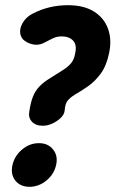

<svg xmlns="http://www.w3.org/2000/svg" viewBox="-20 -703 445 739"><path d="M145 -219Q117 -219 102.5 -235Q88 -251 93 -275Q98 -309 107 -331.5Q116 -354 132 -370.5Q148 -387 171 -401Q201 -420 221 -432.5Q241 -445 253 -459Q265 -473 269 -496Q277 -530 261.5 -546.5Q246 -563 217 -563Q199 -563 182.5 -555Q166 -547 149 -538Q128 -527 105 -532.5Q82 -538 68 -552Q56 -567 57.5 -585.5Q59 -604 72 -622Q85 -640 105 -650Q167 -683 242 -683Q302 -683 341 -659Q380 -635 395.5 -593Q411 -551 400 -499Q390 -450 368 -420Q346 -390 319.5 -371.5Q293 -353 267 -338Q251 -328 241 -316.5Q231 -305 229 -279Q228 -263 214 -249.5Q200 -236 181.5 -227.5Q163 -219 145 -219ZM94 16Q58 16 39 -8Q20 -32 28 -68Q36 -103 65 -127.5Q94 -152 130 -152Q165 -152 184.5 -127.5Q204 -103 196 -68Q188 -32 158.5 -8Q129 16 94 16Z"/></svg>

Font: Winky Sans SemiBold
Style: Italic
Weight: 600
Italic angle: -8.97852°
Designer: Simon Atzbach
Foundry: typofactur
Version: Version 1.205